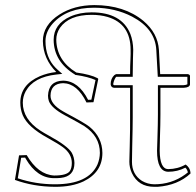

<svg xmlns="http://www.w3.org/2000/svg" viewBox="-20 -718 762 748"><path d="M604 -429.2H711.9Q718.8 -427.7 720.2 -422.9V-389.2Q718.8 -377 695.8 -376H605V-272Q605 -236.8 603 -178.2Q602.1 -143.1 602.1 -130.9Q603 -60.1 634.8 -59.1Q673.3 -59.6 703.1 -77.1Q721.7 -64 722.2 -42Q672.4 3.9 594.2 9.8Q586.9 10.3 581.1 9.8Q519 9.8 493.7 -43.9Q483.9 -65.4 483.9 -87.9Q483.9 -100.1 485.4 -147Q487.3 -226.1 486.8 -261.2V-376H423.8Q412.1 -377.4 411.1 -390.1Q411.1 -411.6 425.3 -425.3Q429.2 -428.2 432.1 -429.2H486.8Q486.8 -461.4 488.3 -488.8Q489.3 -508.8 488.8 -523.9Q488.8 -625 399.4 -651.9Q371.1 -660.2 336.9 -660.2Q249 -660.2 213.4 -609.4Q199.2 -587.9 199.2 -563Q200.7 -482.4 277.3 -435.5Q333.5 -427.7 360.8 -413.1L362.8 -410.2L344.2 -319.8L316.9 -318.8Q281.2 -392.6 226.1 -394Q177.7 -392.6 176.8 -345.2Q176.8 -312 225.6 -284.2Q231 -281.2 236.8 -277.8Q311 -238.3 328.1 -224.6Q378.4 -183.6 378.9 -122.1Q378.9 -46.9 305.2 -11.2Q259.3 10.3 193.8 9.8Q110.4 9.3 38.1 -17.1L54.2 -112.8L84 -113.8Q128.4 -37.6 190.9 -34.2Q239.7 -34.2 252 -51.3Q259.8 -63.5 259.8 -83Q259.8 -118.7 225.1 -144.5Q205.6 -158.7 165 -181.2Q87.9 -223.1 68.4 -269.5Q59.1 -292.5 59.1 -317.9Q59.1 -387.7 134.8 -420.9Q164.6 -433.6 199.2 -437.5Q148.4 -488.3 147 -558.1Q147 -620.1 211.9 -661.6Q268.6 -697.8 347.2 -698.2Q463.9 -698.2 538.6 -636.7Q594.7 -589.4 599.1 -523.9ZM594.7 -418.9 588.9 -523.4Q584.5 -606 494.6 -653.3Q428.7 -687.5 347.2 -688Q241.2 -688 186 -627Q157.2 -594.2 157.2 -558.1Q157.2 -494.1 196.3 -454.1Q201.2 -449.2 206.1 -444.8L222.7 -430.2L200.2 -427.7Q110.8 -418 80.1 -362.3Q68.8 -341.3 68.8 -317.9Q68.8 -253.4 138.2 -208.5Q151.9 -199.7 169.9 -189.9Q244.1 -149.4 259.8 -122.6Q269.5 -105 270 -83Q270 -30.8 216.8 -24.9Q207 -23.9 190.9 -23.9Q124.5 -23.9 80.6 -99.1Q79.1 -102.1 78.1 -104L62.5 -103.5L49.3 -23.4Q118.7 0 193.8 0Q325.2 0 359.9 -77.6Q368.7 -99.1 369.1 -122.1Q369.1 -186.5 308.6 -226.6Q294.4 -235.8 232.4 -269Q180.7 -296.9 170.4 -324.2Q167 -334.5 167 -345.2Q169.4 -402.8 226.1 -403.8Q285.6 -402.8 323.2 -329.1L335.9 -329.6L352.1 -406.2Q323.7 -418.9 276.4 -425.8H273.9L272.5 -427.2Q189.5 -478 189 -563Q189 -624.5 254.4 -653.8Q291 -669.9 336.9 -669.9Q453.6 -669.9 487.8 -585.9Q498.5 -557.6 499 -523.9Q499 -507.8 498 -488.3Q497.1 -460 497.1 -429.2V-418.9H432.6Q424.3 -408.7 420.9 -390.1Q421.9 -387.2 423.8 -386.2H497.1V-261.2Q497.1 -225.6 495.1 -146.5Q494.1 -100.1 494.1 -87.9Q494.1 -38.1 533.2 -13.2Q554.7 -0.5 581.1 0Q648.4 0 701.2 -38.1Q707 -42.5 711.9 -46.4Q709.5 -58.1 702.1 -64.9Q671.9 -48.8 634.8 -48.8Q591.8 -50.3 591.8 -130.9Q591.8 -143.6 593.3 -178.7Q595.2 -237.3 595.2 -272V-386.2H695.8Q704.6 -386.7 710 -389.6V-418.9Z"/></svg>

Font: Linux Biolinum Outline O
Style: Bold
Weight: 700
Designer: Philipp H. Poll
Foundry: Philipp H. Poll
Version: Version 0.9.2